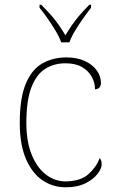

<svg xmlns="http://www.w3.org/2000/svg" viewBox="-20 -786 488 816"><path d="M259 10Q205 10 161 -19.5Q117 -49 90.5 -110Q64 -171 64 -263Q64 -369 89.5 -430Q115 -491 160 -516.5Q205 -542 262 -542Q308 -542 341 -526.5Q374 -511 391.5 -486.5Q409 -462 409 -433Q409 -425 406 -419Q403 -413 397.5 -410Q392 -407 384 -406Q384 -434 370 -459.5Q356 -485 328.5 -501Q301 -517 258 -517Q209 -517 171.5 -493Q134 -469 113 -413.5Q92 -358 92 -264Q92 -184 115 -128Q138 -72 176 -43.5Q214 -15 259 -15Q322 -16 355 -45Q388 -74 404 -114Q409 -108 410.5 -101.5Q412 -95 412 -86Q412 -70 394.5 -47Q377 -24 343 -7Q309 10 259 10ZM240 -606Q232 -629 216 -655.5Q200 -682 182 -708Q164 -734 148 -753V-766H155Q180 -741 197.5 -721Q215 -701 229 -681Q243 -661 258 -636Q273 -661 287 -681Q301 -701 318 -721Q335 -741 360 -766H367V-753Q352 -734 333.5 -708Q315 -682 299 -655.5Q283 -629 275 -606Z"/></svg>

Font: Noto Serif Kannada Thin
Style: Regular
Weight: 250
Version: Version 2.003